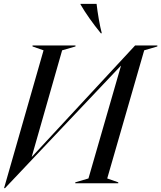

<svg xmlns="http://www.w3.org/2000/svg" viewBox="-20 -947 833 992"><path d="M205 -687 148 -707V-712H370V-707L301 -687L144 -137H145L678 -712H793V-707L725 -687L534 -25L591 -5V0H369V-5L437 -25L605 -607H604L6 25H1ZM396 -924V-927H479Q483 -891 490.5 -848Q498 -805 506 -775H501Q436 -855 396 -924Z"/></svg>

Font: Nyght Serif Italic
Style: Regular
Weight: 400
Italic angle: -16°
Designer: Maksym Kobuzan
Version: Version 0.410